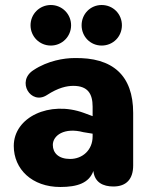

<svg xmlns="http://www.w3.org/2000/svg" viewBox="-20 -736 596 767"><path d="M221 11C289 11 336 -5 353 -53C358 -7 392 9 433 9C485 9 512 -21 512 -75V-285C512 -434 431 -508 275 -504C238 -504 171 -494 114 -456C44 -412 103 -315 167 -356C213 -386 247 -393 273 -393C331 -393 350 -361 350 -310V-272L315 -285C178 -335 35 -268 35 -153C35 -60 108 11 221 11ZM183 -554C228 -554 264 -590 264 -635C264 -680 228 -716 183 -716C138 -716 102 -680 102 -635C102 -590 138 -554 183 -554ZM386 -554C432 -554 467 -590 467 -635C467 -680 432 -716 386 -716C341 -716 306 -680 306 -635C306 -590 341 -554 386 -554ZM191 -157C191 -195 237 -228 313 -208L350 -202V-191C350 -137 310 -101 260 -101C214 -101 191 -125 191 -157Z"/></svg>

Font: SN Pro Heavy
Style: Regular
Weight: 800
Designer: Tobias Whetton
Foundry: Supernotes
Version: Version 1.001;Glyphs 3.2 (3249)